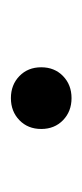

<svg xmlns="http://www.w3.org/2000/svg" viewBox="83 -514 154 361"><g transform="rotate(90 160.5 -333.0)"><path d="M106 -333Q106 -358 122.5 -374Q139 -390 164 -390Q189 -390 205.5 -374Q222 -358 222 -333Q222 -308 205.5 -292Q189 -276 164 -276Q139 -276 122.5 -292Q106 -308 106 -333Z"/></g></svg>

Font: LINE Seed Sans TH
Style: Regular
Weight: 400
Designer: Dalton Maag Ltd | Thai characters by Cadson Demak Co.,Ltd.
Foundry: Dalton Maag Ltd
Version: Version 1.002